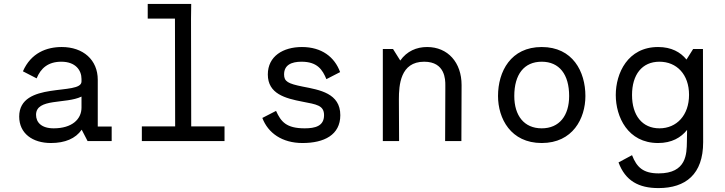

<svg xmlns="http://www.w3.org/2000/svg" viewBox="-20 -720 3700 980"><path d="M295 -480C218 -480 138 -450 97 -356L167 -320C188 -372 226 -405 293 -405C366 -405 396 -361 396 -317V-304C396 -230 78 -309 78 -125C78 -39 146 10 240 10C312 10 366 -13 397 -58L427 0H550V-74H479V-313C479 -414 405 -480 295 -480ZM164 -134C164 -220 316 -188 396 -227V-171C396 -111 347 -65 254 -65C191 -65 164 -96 164 -134Z M956 -700H734V-625H873L874 -75H704V0H1126V-75H956L955 -625Z M1389 -154 1319 -118C1348 -41 1420 10 1524 10C1634 10 1717 -31 1717 -132C1717 -244 1612 -261 1525 -278C1450 -293 1430 -304 1430 -340C1430 -388 1467 -405 1519 -405C1600 -405 1626 -364 1646 -316L1716 -352C1688 -429 1622 -480 1521 -480C1425 -480 1347 -433 1347 -340C1347 -241 1436 -218 1524 -201C1595 -187 1634 -183 1634 -132C1634 -76 1588 -65 1535 -65C1441 -65 1414 -99 1389 -154Z M2017 0 2016 -213C2016 -285 2023 -405 2145 -405C2253 -405 2253 -312 2253 -286V-264L2252 0H2335L2336 -286C2336 -401 2266 -480 2160 -480C2106 -480 2057 -459 2023 -411L1986 -470H1934V0Z M2745 -480C2587 -480 2522 -355 2522 -230C2522 -115 2587 10 2745 10C2903 10 2968 -115 2968 -230C2968 -355 2903 -480 2745 -480ZM2745 -405C2835 -405 2885 -340 2885 -230C2885 -130 2835 -65 2745 -65C2655 -65 2605 -130 2605 -230C2605 -340 2655 -405 2745 -405Z M3569 6 3568 -470H3518L3484 -416C3453 -454 3407 -480 3339 -480C3184 -480 3123 -346 3123 -235C3123 -124 3184 10 3339 10C3409 10 3456 -18 3487 -57L3486 4C3485 64 3485 165 3342 165C3263 165 3230 134 3206 72L3137 109C3172 203 3240 240 3341 240C3480 240 3569 169 3569 6ZM3346 -405C3434 -405 3497 -340 3497 -236C3497 -132 3434 -65 3346 -65C3258 -65 3206 -131 3206 -235C3206 -339 3257 -405 3346 -405Z"/></svg>

Font: Necto Mono
Style: Regular
Weight: 400
Designer: Marco Condello
Foundry: Collletttivo
Version: Version 1.300;Glyphs 3.2 (3217)